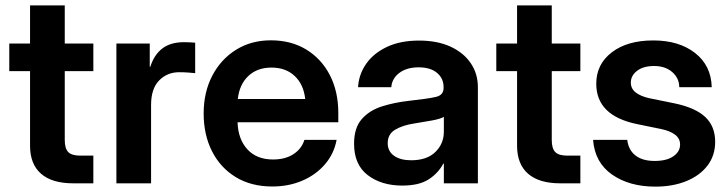

<svg xmlns="http://www.w3.org/2000/svg" viewBox="-20 -676 2686 708"><path d="M324.2 -515.6V-413.6H218.8V-159.7Q218.8 -128.4 231.7 -115.2Q244.6 -102.1 276.4 -102.1H324.2V0H250Q171.9 0 131.3 -35.4Q90.8 -70.8 90.8 -138.7V-413.6H14.2V-515.6H90.8V-656.2H218.8V-515.6Z M409.2 0V-515.6H532.2V-429.7H534.2Q548.3 -474.1 578.6 -497.3Q608.9 -520.5 659.2 -520.5Q671.4 -520.5 681.6 -519.8Q691.9 -519 699.7 -518.6V-406.2Q692.4 -407.2 675.5 -408.4Q658.7 -409.7 640.6 -409.7Q596.7 -409.7 566.9 -379.4Q537.1 -349.1 537.1 -289.1V0Z M983.9 11.7Q906.2 11.7 849.4 -22.9Q792.5 -57.6 761.7 -118.4Q731 -179.2 731 -257.3Q731 -335.9 762.7 -396.7Q794.4 -457.5 850.3 -492.4Q906.2 -527.3 979 -527.3Q1053.7 -527.3 1109.6 -493.2Q1165.5 -459 1196.5 -398.7Q1227.5 -338.4 1227.5 -259.3V-225.1H856Q857.9 -163.1 892.1 -125.5Q926.3 -87.9 986.8 -87.9Q1032.2 -87.9 1062.3 -107.7Q1092.3 -127.4 1102.5 -160.2H1221.2Q1211.9 -109.4 1178.7 -70.6Q1145.5 -31.7 1095.2 -10Q1044.9 11.7 983.9 11.7ZM856.9 -311H1105.5Q1099.6 -364.7 1066.7 -395.8Q1033.7 -426.8 981 -426.8Q928.7 -426.8 895.8 -395.8Q862.8 -364.7 856.9 -311Z M1463.4 8.3Q1386.2 8.3 1335.9 -30.3Q1285.6 -68.8 1285.6 -146Q1285.6 -204.6 1314 -236.8Q1342.3 -269 1388.4 -283.7Q1434.6 -298.3 1487.8 -304.2Q1559.1 -312 1587.4 -318.6Q1615.7 -325.2 1615.7 -351.6V-355Q1615.7 -387.2 1591.3 -407.5Q1566.9 -427.7 1523.9 -427.7Q1480 -427.7 1452.6 -407.2Q1425.3 -386.7 1422.9 -354.5H1300.3Q1303.2 -402.3 1330.6 -441.2Q1357.9 -480 1407.2 -503.2Q1456.5 -526.4 1525.4 -526.4Q1592.3 -526.4 1640.9 -504.2Q1689.5 -481.9 1715.8 -443.1Q1742.2 -404.3 1742.2 -354.5V0H1616.7V-72.8H1614.7Q1596.2 -37.6 1560.8 -14.6Q1525.4 8.3 1463.4 8.3ZM1496.1 -85Q1554.2 -85 1585.4 -115.5Q1616.7 -146 1616.7 -190.4V-245.1Q1605 -237.8 1573.7 -231.9Q1542.5 -226.1 1504.9 -220.2Q1466.3 -214.4 1438 -198.2Q1409.7 -182.1 1409.7 -147.9Q1409.7 -118.2 1433.1 -101.6Q1456.5 -85 1496.1 -85Z M2120.1 -515.6V-413.6H2014.6V-159.7Q2014.6 -128.4 2027.6 -115.2Q2040.5 -102.1 2072.3 -102.1H2120.1V0H2045.9Q1967.8 0 1927.2 -35.4Q1886.7 -70.8 1886.7 -138.7V-413.6H1810.1V-515.6H1886.7V-656.2H2014.6V-515.6Z M2604.5 -354.5H2484.9Q2484.4 -388.2 2458.7 -410.4Q2433.1 -432.6 2392.1 -432.6Q2352.1 -432.6 2329.1 -414.8Q2306.2 -397 2306.2 -371.6Q2306.2 -349.1 2324 -335.2Q2341.8 -321.3 2373.5 -314L2467.3 -294.9Q2544.4 -278.8 2580.8 -244.4Q2617.2 -210 2617.2 -153.3Q2617.2 -102.5 2588.9 -65.4Q2560.5 -28.3 2510.7 -8.1Q2460.9 12.2 2396.5 12.2Q2300.8 12.2 2237.1 -32.2Q2173.3 -76.7 2167 -160.2H2293Q2297.4 -123 2323.2 -102.8Q2349.1 -82.5 2394 -82.5Q2438 -82.5 2462.9 -99.6Q2487.8 -116.7 2487.8 -143.1Q2487.8 -165.5 2469.2 -179.4Q2450.7 -193.4 2418 -200.2L2329.6 -218.3Q2178.7 -249 2178.7 -367.2Q2178.7 -439 2235.8 -482.9Q2293 -526.9 2389.2 -526.9Q2483.9 -526.9 2543.2 -480.5Q2602.5 -434.1 2604.5 -354.5Z"/></svg>

Font: Inter Display Semi Bold
Style: Regular
Weight: 600
Designer: Rasmus Andersson
Foundry: rsms
Version: Version 4.000;git-37864ae